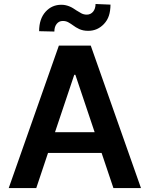

<svg xmlns="http://www.w3.org/2000/svg" viewBox="-20 -960 764 980"><path d="M280.5 -727.3H443.2L699.6 0H558.9L498.6 -179.3H225.1L165.1 0H24.5ZM212.7 -900.2Q245 -935.7 293 -935.7Q305.4 -935.7 315.9 -933.2Q326.3 -930.8 335.8 -926.8Q345.2 -922.9 353.3 -917.8Q361.5 -912.6 369.3 -907.3Q382.5 -898.8 395.2 -892Q408 -885.3 423.3 -885.3Q433.2 -885.3 441.4 -889.4Q449.6 -893.5 455.4 -900.6Q461.3 -907.7 464.5 -917.8Q467.7 -927.9 467.7 -939.6L544 -936.4Q543.7 -904.1 535.9 -880.1Q528.1 -856.2 511 -838.1Q478.3 -802.9 430.8 -802.6Q416.5 -802.6 405.2 -805Q393.8 -807.5 384.6 -811.6Q375.4 -815.7 367.4 -820.8Q359.4 -826 351.9 -831.3Q340.2 -839.8 328.3 -846.4Q316.4 -853 300.4 -853Q281.2 -853 269.4 -838.2Q257.5 -823.5 257.5 -799L179.7 -800.8Q179.7 -863.6 212.7 -900.2ZM463.1 -285.2 364.7 -578.1H359L260.7 -285.2Z"/></svg>

Font: Inter P Semi Bold
Style: Regular
Weight: 600
Designer: Rasmus Andersson
Foundry: rsms
Version: Version 3.018;git-588b23468